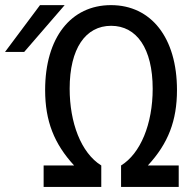

<svg xmlns="http://www.w3.org/2000/svg" viewBox="-113 -733 735 753"><path d="M-93.3 -529.3H-18.1L140.6 -712.9H43.9ZM58.1 0H284.2V-84C204.1 -133.8 160.2 -252.9 160.2 -385.3C160.2 -543 222.7 -631.8 322.8 -631.8C422.9 -631.8 485.8 -543 485.8 -384.8C485.8 -246.6 438 -130.9 361.8 -84V0H587.9V-84H466.8C546.9 -170.4 581.1 -260.3 581.1 -379.9C581.1 -585.4 479.5 -712.9 322.3 -712.9C165.5 -712.9 64 -585.9 64 -379.9C64 -257.8 99.6 -168.9 177.7 -84H58.1Z"/></svg>

Font: Hack
Style: Regular
Weight: 400
Monospace: yes
Designer: Christopher Simpkins
Foundry: Christopher Simpkins
Version: Version 2.010